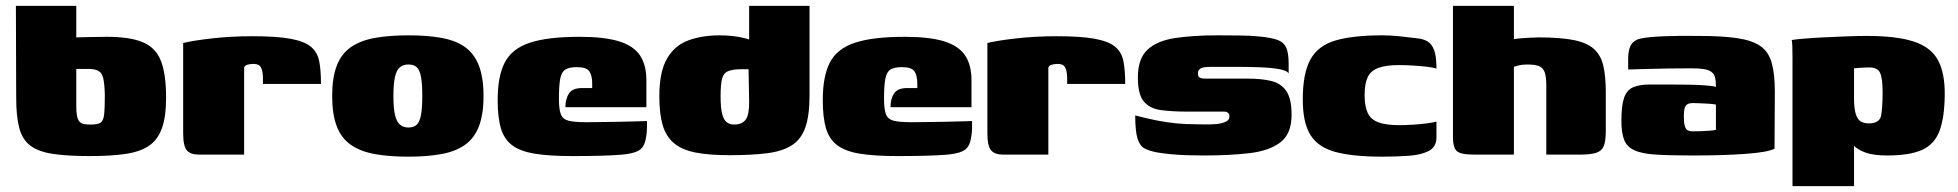

<svg xmlns="http://www.w3.org/2000/svg" viewBox="-20 -525 6648 652"><path d="M285 5Q208 5 159 -2.5Q110 -10 83 -30.5Q56 -51 45.5 -90Q35 -129 35 -193L34 -505H239V-398Q246 -398 256 -398.5Q266 -399 278.5 -399Q291 -399 307 -399.5Q323 -400 342 -400Q423 -400 466.5 -381Q510 -362 527 -317Q544 -272 544 -193Q544 -128 529.5 -88.5Q515 -49 484.5 -29Q454 -9 404.5 -2Q355 5 285 5ZM287 -102Q311 -102 321 -108Q331 -114 333.5 -135.5Q336 -157 336 -203Q335 -241 330.5 -259.5Q326 -278 314 -284.5Q302 -291 278 -291Q273 -291 268 -291Q263 -291 258.5 -291Q254 -291 249 -291Q244 -291 239 -291V-165Q239 -144 241.5 -131.5Q244 -119 249.5 -112.5Q255 -106 264 -104Q273 -102 287 -102Z M809 0H655Q627 0 614.5 -14.5Q602 -29 602 -73V-379Q634 -387 699 -394.5Q764 -402 837 -402Q919 -402 966 -393.5Q1013 -385 1035.5 -366.5Q1058 -348 1064 -317Q1070 -286 1070 -240H873V-254Q873 -279 868.5 -290.5Q864 -302 857 -305Q850 -308 841 -308Q829 -308 819.5 -305Q810 -302 809 -294Z M1367 7Q1300 7 1251.5 -2Q1203 -11 1171 -33.5Q1139 -56 1123.5 -96.5Q1108 -137 1108 -199Q1108 -261 1123.5 -301.5Q1139 -342 1171 -364.5Q1203 -387 1251.5 -396Q1300 -405 1367 -405Q1433 -405 1481 -396Q1529 -387 1560 -364.5Q1591 -342 1606.5 -301.5Q1622 -261 1622 -199Q1622 -137 1606.5 -96.5Q1591 -56 1559.5 -33.5Q1528 -11 1480 -2Q1432 7 1367 7ZM1367 -92Q1385 -92 1395 -101.5Q1405 -111 1409.5 -134Q1414 -157 1414 -199Q1414 -241 1409.5 -264.5Q1405 -288 1395 -297Q1385 -306 1367 -306Q1350 -306 1338.5 -297Q1327 -288 1321.5 -264.5Q1316 -241 1316 -199Q1316 -157 1321.5 -134Q1327 -111 1338.5 -101.5Q1350 -92 1367 -92Z M1924 5Q1846 5 1796.5 -3Q1747 -11 1719.5 -31.5Q1692 -52 1681 -89Q1670 -126 1670 -185Q1670 -267 1694.5 -313.5Q1719 -360 1779.5 -380Q1840 -400 1948 -400Q2033 -400 2082.5 -384.5Q2132 -369 2153.5 -336.5Q2175 -304 2175 -253V-161H1900Q1900 -189 1912 -207.5Q1924 -226 1957 -226H1991V-242Q1991 -268 1981.5 -282.5Q1972 -297 1939 -297Q1913 -297 1900 -289Q1887 -281 1882.5 -258Q1878 -235 1878 -189Q1878 -154 1884.5 -137Q1891 -120 1911 -115Q1931 -110 1971 -110Q1987 -110 2019 -110.5Q2051 -111 2086 -111.5Q2121 -112 2147 -113Q2173 -114 2177 -114V-91Q2177 -74 2173 -53.5Q2169 -33 2159 -22Q2144 -4 2088 0.5Q2032 5 1924 5Z M2219 -198Q2219 -280 2244.5 -325Q2270 -370 2316.5 -387.5Q2363 -405 2425 -405Q2447 -405 2469 -402.5Q2491 -400 2510.5 -395Q2530 -390 2545.5 -383Q2561 -376 2571 -367L2524 -349V-505H2729V-201Q2729 -132 2714.5 -91.5Q2700 -51 2668 -31Q2636 -11 2584 -4.5Q2532 2 2457 2Q2388 2 2342 -7Q2296 -16 2269 -38.5Q2242 -61 2230.5 -99.5Q2219 -138 2219 -198ZM2473 -102Q2487 -102 2497 -106.5Q2507 -111 2513 -120Q2519 -129 2521.5 -143.5Q2524 -158 2524 -178L2522 -290Q2520 -290 2517 -290Q2514 -290 2510 -290Q2506 -290 2500 -290Q2469 -290 2453 -283.5Q2437 -277 2432 -257.5Q2427 -238 2427 -198Q2427 -158 2432.5 -137.5Q2438 -117 2448.5 -109.5Q2459 -102 2473 -102Z M3028 5Q2950 5 2900.5 -3Q2851 -11 2823.5 -31.5Q2796 -52 2785 -89Q2774 -126 2774 -185Q2774 -267 2798.5 -313.5Q2823 -360 2883.5 -380Q2944 -400 3052 -400Q3137 -400 3186.5 -384.5Q3236 -369 3257.5 -336.5Q3279 -304 3279 -253V-161H3004Q3004 -189 3016 -207.5Q3028 -226 3061 -226H3095V-242Q3095 -268 3085.5 -282.5Q3076 -297 3043 -297Q3017 -297 3004 -289Q2991 -281 2986.5 -258Q2982 -235 2982 -189Q2982 -154 2988.5 -137Q2995 -120 3015 -115Q3035 -110 3075 -110Q3091 -110 3123 -110.5Q3155 -111 3190 -111.5Q3225 -112 3251 -113Q3277 -114 3281 -114V-91Q3281 -74 3277 -53.5Q3273 -33 3263 -22Q3248 -4 3192 0.5Q3136 5 3028 5Z M3540 0H3386Q3358 0 3345.5 -14.5Q3333 -29 3333 -73V-379Q3365 -387 3430 -394.5Q3495 -402 3568 -402Q3650 -402 3697 -393.5Q3744 -385 3766.5 -366.5Q3789 -348 3795 -317Q3801 -286 3801 -240H3604V-254Q3604 -279 3599.5 -290.5Q3595 -302 3588 -305Q3581 -308 3572 -308Q3560 -308 3550.5 -305Q3541 -302 3540 -294Z M4067 3Q4038 3 4009.5 2Q3981 1 3954.5 -1.5Q3928 -4 3906 -8Q3882 -13 3866.5 -21Q3851 -29 3843 -54Q3835 -79 3835 -133Q3873 -123 3908 -116Q3943 -109 3976 -106Q4009 -103 4041 -103Q4051 -103 4069.5 -102.5Q4088 -102 4107.5 -103.5Q4127 -105 4141 -111Q4155 -117 4155 -129Q4155 -138 4150 -142Q4145 -146 4137 -146H4013Q3961 -146 3923 -151Q3885 -156 3864.5 -180Q3844 -204 3844 -262Q3844 -325 3876 -355.5Q3908 -386 3968.5 -395.5Q4029 -405 4116 -405Q4148 -405 4189.5 -404.5Q4231 -404 4258 -401Q4297 -397 4318 -389.5Q4339 -382 4347.5 -364Q4356 -346 4356 -309V-275Q4352 -285 4325 -290Q4298 -295 4258.5 -296.5Q4219 -298 4175.5 -298Q4132 -298 4095 -298Q4080 -298 4069.5 -296.5Q4059 -295 4053.5 -290Q4048 -285 4048 -275Q4048 -267 4051.5 -263.5Q4055 -260 4061 -259Q4067 -258 4074 -258H4219Q4264 -258 4297 -250Q4330 -242 4348 -216Q4366 -190 4366 -135Q4366 -71 4328.5 -42Q4291 -13 4224 -5Q4157 3 4067 3Z M4674 7Q4576 7 4516.5 -8.5Q4457 -24 4430.5 -66Q4404 -108 4404 -187Q4404 -277 4430.5 -324Q4457 -371 4516.5 -388Q4576 -405 4674 -405Q4700 -405 4726 -402.5Q4752 -400 4792 -395Q4813 -393 4827.5 -384.5Q4842 -376 4850 -355Q4858 -334 4858 -292Q4847 -296 4824.5 -298.5Q4802 -301 4776.5 -302.5Q4751 -304 4731 -304Q4687 -304 4661 -294.5Q4635 -285 4624.5 -263Q4614 -241 4614 -202Q4614 -164 4624.5 -141.5Q4635 -119 4661 -109.5Q4687 -100 4731 -100Q4751 -100 4776.5 -101.5Q4802 -103 4824.5 -106Q4847 -109 4858 -112V-59Q4858 -26 4832 -12.5Q4806 1 4764.5 4Q4723 7 4674 7Z M4985 0Q4939 0 4926.5 -12.5Q4914 -25 4914 -57V-505H5121V-392Q5132 -394 5146 -395Q5160 -396 5175.5 -397Q5191 -398 5205 -398Q5279 -398 5324 -389Q5369 -380 5392.5 -359Q5416 -338 5424.5 -302Q5433 -266 5433 -211V-80Q5433 -46 5426 -29Q5419 -12 5400 -6Q5381 0 5345 0H5231V-234Q5231 -264 5225.5 -279.5Q5220 -295 5206 -300.5Q5192 -306 5165 -306Q5157 -306 5149 -305Q5141 -304 5133.5 -302Q5126 -300 5121 -298V0Z M5729 3Q5651 3 5603 0Q5555 -3 5529.5 -15Q5504 -27 5495 -51Q5486 -75 5486 -115Q5486 -166 5495 -192.5Q5504 -219 5525.5 -228.5Q5547 -238 5582 -238Q5608 -238 5642.5 -238Q5677 -238 5711 -237.5Q5745 -237 5771.5 -235Q5798 -233 5807 -230Q5807 -250 5804 -262Q5801 -274 5791.5 -281Q5782 -288 5765.5 -290.5Q5749 -293 5722 -293Q5687 -293 5651 -292.5Q5615 -292 5579.5 -291Q5544 -290 5509 -289V-327Q5509 -358 5520 -374.5Q5531 -391 5556 -395Q5582 -400 5633.5 -402Q5685 -404 5748 -403Q5828 -403 5879 -395.5Q5930 -388 5958 -368.5Q5986 -349 5996.5 -311.5Q6007 -274 6007 -214L6006 -20Q5983 -8 5908 -2.5Q5833 3 5729 3ZM5728 -79Q5741 -79 5755.5 -79.5Q5770 -80 5783.5 -81Q5797 -82 5807 -84V-170Q5796 -172 5779.5 -173Q5763 -174 5748.5 -174.5Q5734 -175 5728 -175Q5718 -175 5711 -171.5Q5704 -168 5701 -158Q5698 -148 5698 -129Q5698 -109 5701 -98Q5704 -87 5710.5 -83Q5717 -79 5728 -79Z M6067 107V-328Q6067 -350 6066.5 -367.5Q6066 -385 6064 -389Q6073 -391 6102.5 -393.5Q6132 -396 6171 -398Q6210 -400 6249.5 -401.5Q6289 -403 6319 -403Q6422 -403 6480 -383.5Q6538 -364 6561.5 -320Q6585 -276 6584 -201Q6583 -123 6565.5 -78.5Q6548 -34 6506 -15.5Q6464 3 6388 3Q6343 3 6316 -6.5Q6289 -16 6274 -31.5Q6259 -47 6248 -64L6276 -72V107ZM6326 -106Q6363 -106 6368 -133Q6373 -160 6373 -212Q6373 -259 6364.5 -277.5Q6356 -296 6328 -296Q6319 -296 6310.5 -295.5Q6302 -295 6293.5 -294.5Q6285 -294 6276 -293V-192Q6276 -156 6282 -137.5Q6288 -119 6299 -112.5Q6310 -106 6326 -106Z"/></svg>

Font: Genos Black
Style: Regular
Weight: 900
Designer: Robert E. Leuschke
Foundry: Robert E. Leuschke
Version: Version 1.010